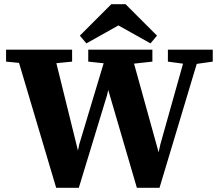

<svg xmlns="http://www.w3.org/2000/svg" viewBox="-20 -894 1040 916"><path d="M248 2 52 -657H233L358 -151H347L358 -205L494 -657H601L743 -145H732L745 -205L872 -657H939L741 2H633L489 -490H502L491 -441L356 2ZM9 -600V-657H324V-600L193 -587H142ZM401 -600V-657H707V-600L588 -587H522ZM781 -600V-657H995V-600L903 -587H877ZM579 -874 729 -724 698 -687 498 -799H592L392 -687L361 -724L511 -874Z"/></svg>

Font: Source Serif 4 18pt
Style: Bold
Weight: 700
Designer: Frank Grießhammer
Foundry: Adobe Systems Incorporated
Version: Version 4.004;hotconv 1.0.116;makeotfexe 2.5.65601